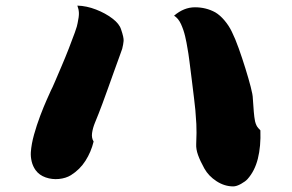

<svg xmlns="http://www.w3.org/2000/svg" viewBox="-20 -687 1040 685"><path d="M256 -667Q289 -666 322.5 -653Q356 -640 381 -621Q406 -602 412 -582Q422 -553 421 -541Q420 -529 416 -513Q414 -507 406 -485Q398 -463 387 -432.5Q376 -402 365 -371Q354 -340 345 -316Q336 -292 332 -282Q326 -267 318.5 -248.5Q311 -230 308.5 -212.5Q306 -195 314 -182Q305 -145 285 -113.5Q265 -82 233 -62Q215 -51 190.5 -48.5Q166 -46 143 -54Q120 -62 107 -80Q97 -94 93 -111Q89 -128 90 -144Q92 -173 101.5 -207Q111 -241 123.5 -274Q136 -307 147 -331.5Q158 -356 162 -365Q166 -372 176 -395.5Q186 -419 199.5 -450.5Q213 -482 225.5 -514Q238 -546 247 -571Q256 -596 257 -605Q262 -628 261.5 -641Q261 -654 256 -667ZM909 -222Q911 -165 900 -121Q889 -77 863 -48Q856 -40 840 -31Q824 -22 812 -22Q781 -22 752.5 -40.5Q724 -59 709 -86Q694 -113 686.5 -134Q679 -155 680 -173Q682 -217 680.5 -244.5Q679 -272 677 -294Q676 -305 672.5 -334.5Q669 -364 664.5 -400Q660 -436 656 -467.5Q652 -499 649 -514Q646 -534 640.5 -557.5Q635 -581 625.5 -601.5Q616 -622 601 -631Q636 -661 675.5 -661Q715 -661 748 -643Q765 -633 781 -614Q797 -595 807 -574Q819 -550 831.5 -515Q844 -480 855.5 -443Q867 -406 874.5 -377Q882 -348 882 -336Q884 -307 885.5 -288Q887 -269 890 -254Q894 -238 901.5 -230Q909 -222 909 -222Z"/></svg>

Font: Potta One
Style: Regular
Weight: 400
Designer: 108,108go
Foundry: Font Zone 108
Version: Version 1.000